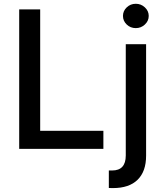

<svg xmlns="http://www.w3.org/2000/svg" viewBox="-20 -776 853 1001"><path d="M80.1 0V-727.1H189.5V-94.2H519V0ZM635.7 -545.4H741.7V35.6Q741.7 117.7 697.5 161.1Q653.3 204.6 568.8 204.6Q554.7 204.6 547.4 204.1V112.8H564.5Q635.7 112.8 635.7 34.7ZM688 -629.4Q660.2 -629.4 640.6 -648.2Q621.1 -667 621.1 -692.9Q621.1 -718.8 640.6 -737.5Q660.2 -756.3 688 -756.3Q715.3 -756.3 735.4 -737.5Q755.4 -718.8 755.4 -692.9Q755.4 -667 735.4 -648.2Q715.3 -629.4 688 -629.4Z"/></svg>

Font: Karasuma Gothic
Style: Regular
Weight: 500
Designer: Rasmus Andersson / Ryoko Nishizuka
Foundry: Genbu
Version: Version 1.00